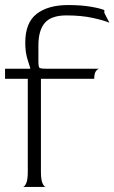

<svg xmlns="http://www.w3.org/2000/svg" viewBox="-20 -740 453 760"><path d="M70 0Q77 0 83.5 -14Q90 -28 90 -60V-428H0V-468H99L100 -470Q99 -474 89.5 -503Q80 -532 80 -571Q80 -650 125 -685Q170 -720 250 -720Q301 -720 339 -713.5Q377 -707 393 -700V-689L413 -650Q393 -659 347.5 -669Q302 -679 243 -679Q183 -679 157.5 -649.5Q132 -620 132 -560V-498Q132 -476 136 -472Q140 -468 163 -468H373Q366 -467 359.5 -458Q353 -449 353 -428H142V-60Q142 -28 148.5 -14Q155 0 162 0Z"/></svg>

Font: Red Rose Light
Style: Regular
Weight: 300
Designer: Jaikishan Patel
Version: Version 1.001; ttfautohint (v1.8.3)